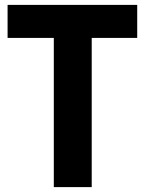

<svg xmlns="http://www.w3.org/2000/svg" viewBox="-20 -765 592 785"><path d="M200 0H355V-610H541V-745H11V-610H200Z"/></svg>

Font: Mluvka ExtraBold
Style: Regular
Weight: 800
Designer: Modified by Jiří Krblich, Original typeface by Gumpita Rahayu
Foundry: Gumpita Rahayu & Jiří Krblich
Version: Version 2.000;Glyphs 3.1.1 (3134)